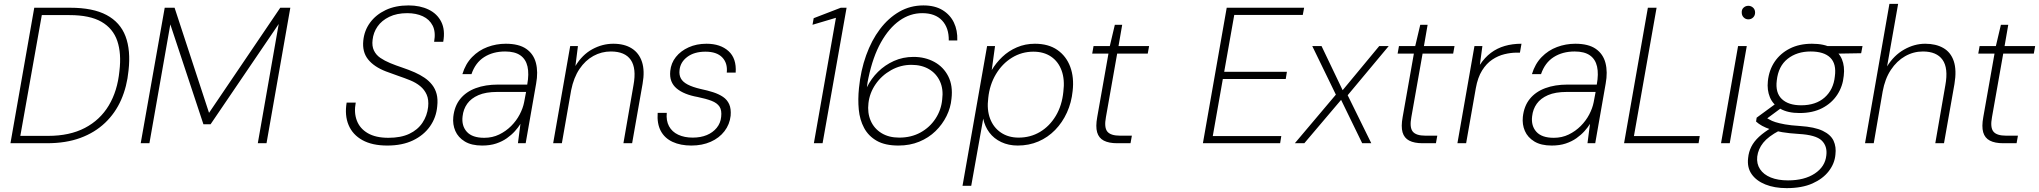

<svg xmlns="http://www.w3.org/2000/svg" viewBox="-20 -740 10535 992"><path d="M34 0 157 -700H343Q460 -700 530.5 -662.5Q601 -625 628.5 -552.5Q656 -480 644 -375Q636 -293 606 -224.5Q576 -156 523 -105.5Q470 -55 395.5 -27.5Q321 0 223 0ZM85 -38H229Q340 -38 418.5 -79Q497 -120 542 -195Q587 -270 597 -373Q608 -464 586 -528.5Q564 -593 504 -627.5Q444 -662 339 -662H196Z M707 0 831 -700H882L1060 -157L1428 -700H1480L1357 0H1312L1420 -616L1068 -98H1031L860 -614L752 0Z M1981 12Q1903 12 1852.5 -16Q1802 -44 1781 -94Q1760 -144 1771 -210H1818Q1808 -159 1823.5 -117.5Q1839 -76 1880 -52Q1921 -28 1987 -28Q2051 -28 2094.5 -48.5Q2138 -69 2162.5 -105.5Q2187 -142 2192 -187Q2196 -225 2184.5 -251Q2173 -277 2151 -295Q2129 -313 2099.5 -325Q2070 -337 2037.5 -348Q2005 -359 1974 -371Q1912 -395 1881.5 -433.5Q1851 -472 1857 -530Q1862 -582 1892 -623Q1922 -664 1972.5 -688Q2023 -712 2091 -712Q2150 -712 2194.5 -690.5Q2239 -669 2260 -627Q2281 -585 2270 -524H2223Q2232 -575 2215.5 -607.5Q2199 -640 2164.5 -656Q2130 -672 2084 -672Q2030 -672 1991 -653Q1952 -634 1930.5 -603Q1909 -572 1905 -534Q1901 -502 1912 -479Q1923 -456 1945 -441Q1967 -426 1996 -414Q2025 -402 2058 -391Q2091 -380 2123 -366Q2150 -354 2173 -338.5Q2196 -323 2212.5 -302Q2229 -281 2236 -254Q2243 -227 2239 -191Q2234 -133 2201.5 -87Q2169 -41 2113.5 -14.5Q2058 12 1981 12Z M2471 12Q2416 12 2381.5 -9Q2347 -30 2332.5 -63.5Q2318 -97 2322 -136Q2328 -192 2358 -229Q2388 -266 2438 -284.5Q2488 -303 2553 -303H2704Q2714 -358 2705.5 -396Q2697 -434 2668.5 -454Q2640 -474 2590 -474Q2527 -474 2481.5 -445Q2436 -416 2416 -357H2369Q2385 -410 2419 -445Q2453 -480 2498.5 -497Q2544 -514 2593 -514Q2661 -514 2699 -487.5Q2737 -461 2749 -414.5Q2761 -368 2750 -308L2696 0H2656L2669 -100Q2658 -82 2640.5 -62.5Q2623 -43 2599 -26Q2575 -9 2543.5 1.5Q2512 12 2471 12ZM2482 -28Q2524 -28 2559 -45Q2594 -62 2621 -89Q2648 -116 2665 -148.5Q2682 -181 2688 -212L2698 -265H2549Q2490 -265 2452 -248.5Q2414 -232 2394 -204Q2374 -176 2370 -139Q2364 -90 2392 -59Q2420 -28 2482 -28Z M2838 0 2926 -502H2966L2953 -399Q2988 -457 3040 -485.5Q3092 -514 3149 -514Q3206 -514 3244 -490Q3282 -466 3297 -420Q3312 -374 3300 -307L3246 0H3201L3253 -300Q3269 -387 3239 -430.5Q3209 -474 3136 -474Q3088 -474 3046 -451Q3004 -428 2974 -383.5Q2944 -339 2931 -274L2883 0Z M3552 12Q3496 12 3455 -7Q3414 -26 3394 -63.5Q3374 -101 3378 -157H3425Q3421 -117 3436.5 -88Q3452 -59 3484 -44Q3516 -29 3559 -29Q3600 -29 3631.5 -42Q3663 -55 3683 -79.5Q3703 -104 3706 -136Q3710 -170 3697.5 -189Q3685 -208 3656.5 -219Q3628 -230 3584 -239Q3550 -245 3522.5 -256Q3495 -267 3476 -283Q3457 -299 3448.5 -321Q3440 -343 3443 -373Q3447 -414 3472 -445.5Q3497 -477 3538 -495.5Q3579 -514 3630 -514Q3702 -514 3744 -476Q3786 -438 3781 -365H3735Q3740 -414 3711.5 -443.5Q3683 -473 3625 -473Q3567 -473 3531 -446Q3495 -419 3491 -378Q3488 -354 3497.5 -335.5Q3507 -317 3532.5 -303.5Q3558 -290 3601 -280Q3635 -273 3664.5 -263.5Q3694 -254 3715.5 -239.5Q3737 -225 3747.5 -201.5Q3758 -178 3755 -142Q3750 -97 3723 -62Q3696 -27 3652 -7.5Q3608 12 3552 12Z M4185 0 4299 -648 4178 -612 4184 -646 4324 -700H4354L4230 0Z M4622 12Q4553 12 4510 -12.5Q4467 -37 4444.5 -79Q4422 -121 4417 -174Q4412 -227 4418 -285Q4427 -376 4455 -454Q4483 -532 4526.5 -589.5Q4570 -647 4626.5 -679.5Q4683 -712 4751 -712Q4810 -712 4849.5 -688Q4889 -664 4908.5 -623.5Q4928 -583 4926 -531H4882Q4883 -596 4847.5 -634Q4812 -672 4745 -672Q4682 -672 4627.5 -633.5Q4573 -595 4531.5 -521Q4490 -447 4467 -338Q4464 -326 4462.5 -315.5Q4461 -305 4459 -289Q4481 -334 4516.5 -369Q4552 -404 4598.5 -425Q4645 -446 4700 -446Q4760 -446 4807.5 -420Q4855 -394 4879.5 -345.5Q4904 -297 4896 -230Q4892 -184 4870.5 -140.5Q4849 -97 4813.5 -62.5Q4778 -28 4729.5 -8Q4681 12 4622 12ZM4626 -29Q4688 -29 4736 -55.5Q4784 -82 4813.5 -127Q4843 -172 4848 -226Q4855 -279 4836.5 -319.5Q4818 -360 4780 -382.5Q4742 -405 4689 -405Q4633 -405 4584 -377.5Q4535 -350 4504 -305Q4473 -260 4467 -207Q4461 -157 4478.5 -116.5Q4496 -76 4534 -52.5Q4572 -29 4626 -29Z M4953 220 5080 -502H5121L5104 -378Q5126 -415 5158.5 -446Q5191 -477 5234 -495.5Q5277 -514 5327 -514Q5397 -514 5443 -482Q5489 -450 5509.5 -395Q5530 -340 5522 -270Q5516 -210 5492.5 -158.5Q5469 -107 5431.5 -68.5Q5394 -30 5345 -9Q5296 12 5238 12Q5191 12 5153 -6Q5115 -24 5091.5 -55.5Q5068 -87 5060 -127L4998 220ZM5243 -29Q5304 -29 5353.5 -58.5Q5403 -88 5435 -141.5Q5467 -195 5474 -266Q5482 -329 5465 -375.5Q5448 -422 5410.5 -447.5Q5373 -473 5319 -473Q5259 -473 5208.5 -442Q5158 -411 5125.5 -356.5Q5093 -302 5086 -234Q5078 -173 5095.5 -127Q5113 -81 5151.5 -55Q5190 -29 5243 -29Z M5752 0Q5709 0 5683 -13.5Q5657 -27 5648.5 -56.5Q5640 -86 5649 -135L5707 -463H5623L5630 -502H5714L5740 -612H5778L5759 -502H5917L5910 -463H5752L5694 -135Q5684 -82 5701 -60.5Q5718 -39 5767 -39H5828L5821 0Z M6195 0 6318 -700H6718L6711 -663H6357L6305 -369H6629L6623 -332H6298L6246 -37H6600L6594 0Z M6670 0 6882 -251 6760 -502H6808L6917 -274L7106 -502H7155L6943 -248L7065 0H7018L6909 -224L6719 0Z M7330 0Q7287 0 7261 -13.5Q7235 -27 7226.5 -56.5Q7218 -86 7227 -135L7285 -463H7201L7208 -502H7292L7318 -612H7356L7337 -502H7495L7488 -463H7330L7272 -135Q7262 -82 7279 -60.5Q7296 -39 7345 -39H7406L7399 0Z M7510 0 7598 -502H7639L7626 -405Q7651 -443 7683 -467Q7715 -491 7754.5 -502.5Q7794 -514 7841 -514L7833 -468H7816Q7786 -468 7753 -460Q7720 -452 7690 -432Q7660 -412 7637.5 -376Q7615 -340 7605 -284L7555 0Z M7997 12Q7942 12 7907.5 -9Q7873 -30 7858.5 -63.5Q7844 -97 7848 -136Q7854 -192 7884 -229Q7914 -266 7964 -284.5Q8014 -303 8079 -303H8230Q8240 -358 8231.5 -396Q8223 -434 8194.5 -454Q8166 -474 8116 -474Q8053 -474 8007.5 -445Q7962 -416 7942 -357H7895Q7911 -410 7945 -445Q7979 -480 8024.5 -497Q8070 -514 8119 -514Q8187 -514 8225 -487.5Q8263 -461 8275 -414.5Q8287 -368 8276 -308L8222 0H8182L8195 -100Q8184 -82 8166.5 -62.5Q8149 -43 8125 -26Q8101 -9 8069.5 1.5Q8038 12 7997 12ZM8008 -28Q8050 -28 8085 -45Q8120 -62 8147 -89Q8174 -116 8191 -148.5Q8208 -181 8214 -212L8224 -265H8075Q8016 -265 7978 -248.5Q7940 -232 7920 -204Q7900 -176 7896 -139Q7890 -90 7918 -59Q7946 -28 8008 -28Z M8371 0 8494 -700H8539L8422 -37H8762L8756 0Z M8872 0 8960 -502H9005L8917 0ZM9013 -640Q8999 -640 8989 -650Q8979 -660 8979 -675Q8978 -691 8988.5 -700.5Q8999 -710 9013 -710Q9027 -710 9037.5 -700.5Q9048 -691 9048 -675Q9048 -660 9038 -650Q9028 -640 9013 -640Z M9211 232Q9148 232 9101 213Q9054 194 9030 159.5Q9006 125 9012 76Q9015 45 9028.5 18Q9042 -9 9068.5 -33.5Q9095 -58 9137 -83L9173 -65Q9116 -35 9090 -2.5Q9064 30 9059 69Q9055 106 9073.5 134Q9092 162 9129 177Q9166 192 9218 192Q9303 192 9356.5 156.5Q9410 121 9416 63Q9422 15 9392 -14Q9362 -43 9273 -48Q9224 -51 9188.5 -57Q9153 -63 9127.5 -71.5Q9102 -80 9084 -90Q9066 -100 9053 -112L9056 -132L9157 -206L9195 -191L9091 -114L9094 -138Q9108 -131 9121 -123Q9134 -115 9153 -109Q9172 -103 9202 -97.5Q9232 -92 9280 -89Q9356 -84 9397.5 -64Q9439 -44 9453.5 -12.5Q9468 19 9463 59Q9459 105 9428.5 144.5Q9398 184 9344 208Q9290 232 9211 232ZM9278 -156Q9217 -156 9178.5 -178Q9140 -200 9124.5 -237.5Q9109 -275 9114 -321Q9120 -378 9149 -421Q9178 -464 9227 -489Q9276 -514 9342 -514Q9405 -514 9443 -492.5Q9481 -471 9496.5 -434Q9512 -397 9506 -348Q9501 -294 9472.5 -250.5Q9444 -207 9395 -181.5Q9346 -156 9278 -156ZM9286 -196Q9362 -196 9407.5 -236.5Q9453 -277 9460 -345Q9469 -410 9436.5 -442Q9404 -474 9335 -474Q9264 -474 9216 -436Q9168 -398 9160 -324Q9152 -261 9186 -228.5Q9220 -196 9286 -196ZM9421 -462 9411 -502H9603L9596 -465Z M9616 0 9742 -720H9787L9730 -397Q9765 -454 9818 -484Q9871 -514 9927 -514Q9982 -514 10020.5 -492Q10059 -470 10074.5 -424Q10090 -378 10078 -306L10024 0H9979L10031 -300Q10047 -388 10016.5 -431Q9986 -474 9915 -474Q9866 -474 9823 -449.5Q9780 -425 9749.5 -379Q9719 -333 9707 -267L9661 0Z M10330 0Q10287 0 10261 -13.5Q10235 -27 10226.5 -56.5Q10218 -86 10227 -135L10285 -463H10201L10208 -502H10292L10318 -612H10356L10337 -502H10495L10488 -463H10330L10272 -135Q10262 -82 10279 -60.5Q10296 -39 10345 -39H10406L10399 0Z"/></svg>

Font: DM Sans 16pt ExtraLight
Style: Italic
Weight: 250
Italic angle: -10°
Version: Version 4.004;gftools[0.9.30]